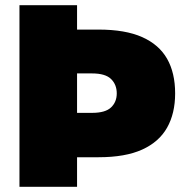

<svg xmlns="http://www.w3.org/2000/svg" viewBox="-20 -720 717 740"><path d="M55 0V-700H277V-606H360Q463 -606 528 -577Q593 -548 624 -493.5Q655 -439 655 -360Q655 -283 624 -228Q593 -173 528 -143.5Q463 -114 360 -114H277V0ZM277 -285H335Q386 -285 408 -306Q430 -327 430 -360Q430 -394 408 -415.5Q386 -437 335 -437H277Z"/></svg>

Font: Golos Text ExtraBold
Style: Regular
Weight: 800
Designer: A.Korolkova, Vitaly Kuzmin
Foundry: ParaType Ltd
Version: Version 2.004